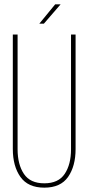

<svg xmlns="http://www.w3.org/2000/svg" viewBox="-20 -859 407 884"><path d="M234 -839H259L182 -750H161ZM328 -700V-173Q328 -94 293.5 -44.5Q259 5 184 5Q109 5 74 -44.5Q39 -94 39 -173V-700H61V-172Q61 -102 90 -58.5Q119 -15 184 -15Q249 -15 278 -58.5Q307 -102 307 -172V-700Z"/></svg>

Font: Bebas Neue Light
Style: Regular
Weight: 300
Designer: Ryoichi Tsunekawa
Foundry: Ryoichi Tsunekawa
Version: Version 001.003; ttfautohint (v1.5.65-e2d9)